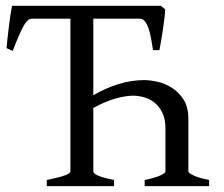

<svg xmlns="http://www.w3.org/2000/svg" viewBox="-20 -635 763 655"><path d="M139.6 0V-21Q184.6 -30.3 202.4 -37.1Q220.2 -43.9 220.2 -50.8V-571.3H88.9Q73.7 -571.3 59.6 -544.9Q45.4 -518.6 23.4 -461.4L2.4 -470.7Q3.4 -484.9 5.6 -504.4Q7.8 -523.9 10.3 -544.4Q12.7 -564.9 15.6 -583.7Q18.6 -602.5 21 -615.2H528.8L543.5 -603Q543 -590.3 541 -573Q539.1 -555.7 536.1 -536.4Q533.2 -517.1 530 -498Q526.9 -479 523.9 -463.9H502Q499 -483.4 495.6 -502.7Q492.2 -522 487.1 -537.1Q481.9 -552.2 474.6 -561.8Q467.3 -571.3 456.5 -571.3H298.3V-310.1Q337.9 -333.5 382.8 -347.7Q427.7 -361.8 472.2 -361.8Q491.2 -361.8 516.8 -356.2Q542.5 -350.6 565.9 -335.9Q589.4 -321.3 605.7 -296.1Q622.1 -271 622.6 -231.9V-50.8Q622.6 -44.9 640.4 -36.4Q658.2 -27.8 693.4 -21V0H473.6V-21Q506.8 -27.8 525.6 -35.9Q544.4 -43.9 544.4 -50.8V-199.2Q543.9 -230.5 533.4 -251.5Q522.9 -272.5 506.8 -285.2Q490.7 -297.9 471.4 -303.2Q452.1 -308.6 434.6 -308.6Q422.9 -308.6 407 -306.2Q391.1 -303.7 373.3 -298.6Q355.5 -293.5 336.4 -285.4Q317.4 -277.3 298.3 -266.6V-50.8Q298.3 -47.9 301 -44.4Q303.7 -41 311.3 -37.4Q318.8 -33.7 332.8 -29.5Q346.7 -25.4 369.1 -21V0Z"/></svg>

Font: Gentium Plus Cyr
Style: Regular
Weight: 400
Designer: J. Victor Gaultney, Annie Olsen, Iska Routamaa, Becca Hirsbrunner
Foundry: SIL International
Version: Version 5.000